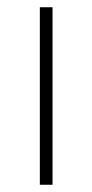

<svg xmlns="http://www.w3.org/2000/svg" viewBox="-20 -510 255 530"><path d="M90 0V-490H125V0Z"/></svg>

Font: REM Medium Thin
Style: Regular
Weight: 250
Version: Version 1.005;gftools[0.9.28]